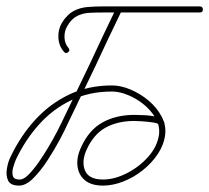

<svg xmlns="http://www.w3.org/2000/svg" viewBox="-22 -571 654 600"><path d="M178 -409Q162 -427 160.5 -452.5Q159 -478 171 -499Q187 -525 207 -536Q227 -547 251 -549Q275 -551 302 -551Q377 -551 452 -551Q527 -551 602 -551Q612 -551 612 -541Q612 -532 602 -532Q527 -532 452 -532Q377 -532 302 -532Q279 -532 258 -531Q237 -530 219 -521Q201 -512 188 -489Q179 -474 179.5 -454.5Q180 -435 192 -421Q198 -414 191 -408Q184 -402 178 -409ZM354 -550Q362 -546 358 -537Q337 -494 316.5 -450.5Q296 -407 276 -364Q254 -318 232 -272.5Q210 -227 188 -181Q181 -165 164.5 -134Q148 -103 126.5 -70Q105 -37 82 -14Q59 9 38 9Q11 9 3.5 -6.5Q-4 -22 -0.5 -43.5Q3 -65 11 -81Q11 -81 11 -81Q11 -81 11 -81Q11 -81 11 -81Q11 -81 11 -81Q42 -146 87.5 -196Q133 -246 193 -275Q253 -304 328 -304Q356 -304 386.5 -291Q417 -278 442.5 -256.5Q468 -235 483 -207Q498 -179 494 -149Q490 -118 471 -89.5Q452 -61 423.5 -38.5Q395 -16 362.5 -3.5Q330 9 300 9Q263 9 243 -8Q223 -25 220 -53Q217 -81 232 -112Q256 -165 298.5 -188.5Q341 -212 398 -212Q408 -212 429.5 -211Q451 -210 470 -205Q489 -200 492 -186Q493 -177 484 -175Q475 -173 473 -182Q472 -186 455 -188.5Q438 -191 420 -192Q402 -193 398 -193Q346 -193 308.5 -172.5Q271 -152 249 -104Q232 -67 243.5 -38.5Q255 -10 300 -10Q336 -10 375 -30Q414 -50 442 -82Q470 -114 475 -151Q478 -177 464.5 -201Q451 -225 428 -244Q405 -263 378 -274Q351 -285 328 -285Q257 -285 200 -257.5Q143 -230 100 -182Q57 -134 28 -73Q28 -73 28 -73Q28 -73 28 -73Q28 -73 28 -73Q28 -73 28 -73Q24 -64 19.5 -49Q15 -34 18 -22Q21 -10 38 -10Q51 -9 66.5 -24.5Q82 -40 98.5 -63.5Q115 -87 130 -112.5Q145 -138 156 -159Q167 -180 171 -189Q193 -235 215 -280.5Q237 -326 259 -372Q279 -415 299.5 -458.5Q320 -502 341 -545Q345 -554 354 -550Z"/></svg>

Font: FRB American Cursive Guidelines Extralight
Style: Italic
Weight: 200
Italic angle: -25°
Version: Version 2.0;Modular Font Editor K font №1